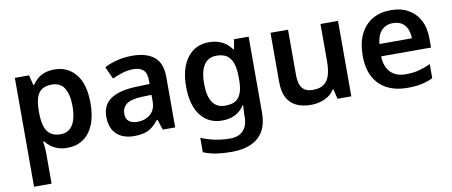

<svg xmlns="http://www.w3.org/2000/svg" viewBox="-69 -835 3200 1358"><g transform="rotate(-10 1531.5 -156.0)"><path d="M366 -552Q461 -552 519 -481.5Q577 -411 577 -272Q577 -180 550 -117Q523 -54 475 -22Q427 10 363 10Q324 10 294 -0.5Q264 -11 243 -27.5Q222 -44 207 -63H199Q203 -45 205 -22.5Q207 0 207 20V240H81V-542H183L201 -470H207Q222 -493 243.5 -511.5Q265 -530 295.5 -541Q326 -552 366 -552ZM330 -450Q286 -450 259 -432.5Q232 -415 220 -379Q208 -343 207 -289V-273Q207 -215 218.5 -175Q230 -135 257.5 -114Q285 -93 332 -93Q372 -93 397.5 -115Q423 -137 435.5 -177.5Q448 -218 448 -274Q448 -358 419.5 -404Q391 -450 330 -450Z M923 -552Q1028 -552 1082.5 -506.5Q1137 -461 1137 -364V0H1048L1023 -75H1019Q996 -46 971.5 -26.5Q947 -7 915.5 1.5Q884 10 839 10Q791 10 752.5 -8Q714 -26 692 -63.5Q670 -101 670 -158Q670 -242 731.5 -284.5Q793 -327 918 -331L1012 -334V-361Q1012 -413 987 -435Q962 -457 917 -457Q876 -457 838 -445Q800 -433 764 -417L724 -505Q764 -526 815.5 -539Q867 -552 923 -552ZM946 -254Q863 -251 831 -225.5Q799 -200 799 -157Q799 -119 822 -102Q845 -85 881 -85Q936 -85 974 -116.5Q1012 -148 1012 -210V-256Z M1477 -552Q1528 -552 1569 -532Q1610 -512 1638 -472H1643L1655 -542H1760V4Q1760 81 1731 133.5Q1702 186 1644 213Q1586 240 1499 240Q1441 240 1392 232.5Q1343 225 1299 207V103Q1345 123 1397.5 134Q1450 145 1507 145Q1569 145 1601.5 110Q1634 75 1634 10V-4Q1634 -19 1635.5 -39Q1637 -59 1638 -71H1634Q1606 -29 1566 -9.5Q1526 10 1474 10Q1375 10 1319 -64Q1263 -138 1263 -270Q1263 -402 1320 -477Q1377 -552 1477 -552ZM1510 -449Q1472 -449 1445.5 -428.5Q1419 -408 1405.5 -368Q1392 -328 1392 -268Q1392 -180 1422 -135Q1452 -90 1512 -90Q1546 -90 1570 -98.5Q1594 -107 1609.5 -126.5Q1625 -146 1633 -176.5Q1641 -207 1641 -250V-269Q1641 -334 1627 -373.5Q1613 -413 1584.5 -431Q1556 -449 1510 -449Z M2402 -542V0H2303L2286 -70H2280Q2263 -42 2236 -24.5Q2209 -7 2177 1.5Q2145 10 2111 10Q2051 10 2007 -11Q1963 -32 1940 -75.5Q1917 -119 1917 -188V-542H2043V-213Q2043 -153 2067 -122.5Q2091 -92 2143 -92Q2194 -92 2223 -113.5Q2252 -135 2264 -176Q2276 -217 2276 -277V-542Z M2781 -552Q2854 -552 2906.5 -522.5Q2959 -493 2988 -438.5Q3017 -384 3017 -306V-242H2659Q2661 -168 2700 -127.5Q2739 -87 2808 -87Q2861 -87 2902.5 -97.5Q2944 -108 2988 -128V-27Q2948 -8 2905 1Q2862 10 2802 10Q2723 10 2661.5 -20.5Q2600 -51 2565.5 -113Q2531 -175 2531 -267Q2531 -360 2562.5 -423.5Q2594 -487 2650 -519.5Q2706 -552 2781 -552ZM2781 -459Q2731 -459 2699.5 -426.5Q2668 -394 2662 -330H2895Q2895 -368 2882.5 -397Q2870 -426 2845 -442.5Q2820 -459 2781 -459Z"/></g></svg>

Font: Noto Sans Devanagari SemiBold
Style: Regular
Weight: 600
Version: Version 2.003